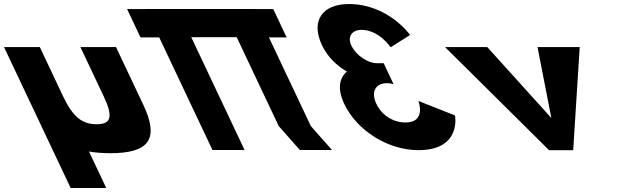

<svg xmlns="http://www.w3.org/2000/svg" viewBox="-191 -747 3200 955"><path d="M7 -513H-171L160.4 188H337.4L251.6 6.6C284.2 12.3 319.5 15 357.6 15C549.6 15 603 -54 521.7 -226L386 -513H209L324.3 -269C372.1 -168 363.5 -129 289.5 -129C215.5 -129 170.1 -168 122.3 -269Z M760.3 -561.9H986.4L1195.3 -120L1300.6 -0.9H1460.4L1355.1 -120L1146.6 -561H1234.8L1168.1 -702H1080L1079.9 -702.1H920.1H694H534.2L534.3 -702H441.1L507.8 -561H600.9L865.7 -0.9H1025.5Z M1752 -511.8C1752 -511.8 1694.9 -598.5 1606.5 -598.5C1561.5 -598.5 1535.1 -566.2 1556.4 -521.2C1580.5 -470.2 1639.8 -432.8 1682.3 -432.8H1717.2L1766.6 -328.2C1766.6 -328.2 1750.6 -333.3 1733.6 -333.3C1677.5 -333.3 1652.5 -290.8 1681 -230.5C1709.2 -171 1767.3 -137.8 1826 -137.8C1931.4 -137.8 1890.1 -244.9 1890.1 -244.9L2072.2 -172.7C2072.2 -172.7 2106.1 -0.1 1890.2 -0.1C1739.8 -0.1 1584.7 -96.2 1521.2 -230.5C1486.3 -304.4 1495.8 -358 1534.6 -391.1C1482.2 -420.9 1437.5 -465.1 1410.2 -522.9C1354 -641.9 1410.7 -726.9 1544.1 -726.9C1740.5 -726.9 1848.9 -573 1848.9 -573Z M2232.5 -513H2022.5L2540 0H2660L2692.5 -513H2482.5L2551.4 -160Z"/></svg>

Font: Hussar
Style: BdOpOblFive
Weight: 700
Foundry: Cannot Into Space Fonts
Version: Version 2.00